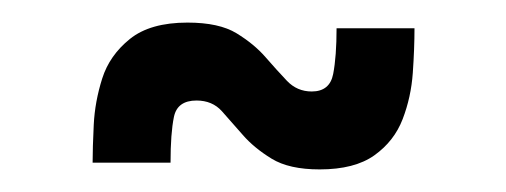

<svg xmlns="http://www.w3.org/2000/svg" viewBox="-20 -348 448 170"><path d="M263 -198Q236 -198 220.5 -207.5Q205 -217 195 -228.5Q185 -240 176.5 -249.5Q168 -259 154 -259Q137 -259 134 -244.5Q131 -230 131 -204H62Q62 -217 63 -237.5Q64 -258 70.5 -278.5Q77 -299 95 -313.5Q113 -328 146 -328Q174 -328 189.5 -318.5Q205 -309 215 -297.5Q225 -286 234 -276.5Q243 -267 256 -267Q272 -267 275 -282.5Q278 -298 278 -323H347Q347 -305 345.5 -283.5Q344 -262 336.5 -242.5Q329 -223 311.5 -210.5Q294 -198 263 -198Z"/></svg>

Font: Darker Grotesque ExtraBold
Style: Regular
Weight: 800
Designer: Gabriel Lam
Foundry: TypeRant
Version: Version 1.000;gftools[0.9.28]